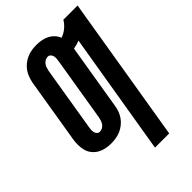

<svg xmlns="http://www.w3.org/2000/svg" viewBox="-276 -851 1175 1175"><g transform="rotate(-45 311.5 -264.0)"><path d="M343 215 475 -579Q462 -574 448 -570Q434 -566 421 -564L351 -140Q348 -120 341 -100Q334 -80 321.5 -62Q309 -44 291.5 -30Q274 -16 255 -7.5Q236 1 214.5 4.5Q193 8 173 8Q149 8 126 3.5Q103 -1 83.5 -12Q64 -23 49 -41Q34 -59 28 -81Q22 -103 21.5 -127Q21 -151 25 -176L94 -595Q98 -615 105 -635Q112 -655 124.5 -673Q137 -691 154.5 -705Q172 -719 191.5 -727.5Q211 -736 232 -739.5Q253 -743 273 -743Q295 -743 317 -739Q339 -735 358 -725.5Q377 -716 391.5 -700.5Q406 -685 414 -665Q440 -673 463 -692Q486 -711 500 -735H623L466 215ZM173 -92Q185 -92 196 -98Q207 -104 214 -113.5Q221 -123 225 -134.5Q229 -146 231 -157L300 -576Q302 -587 302.5 -597.5Q303 -608 300.5 -618Q298 -628 290.5 -635.5Q283 -643 272 -643Q261 -643 250 -637Q239 -631 232 -621.5Q225 -612 221 -600.5Q217 -589 215 -578L146 -159Q144 -148 143.5 -137.5Q143 -127 145.5 -117Q148 -107 155.5 -99.5Q163 -92 173 -92Z"/></g></svg>

Font: Iosevka Heavy Extended
Style: Italic
Weight: 900
Width: 7
Italic angle: -9°
Monospace: yes
Designer: Belleve Invis
Foundry: Belleve Invis
Version: Version 32.5.0; ttfautohint (v1.8.4)